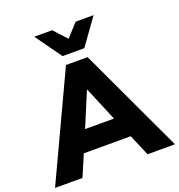

<svg xmlns="http://www.w3.org/2000/svg" viewBox="-183 -1076 1130 1211"><g transform="rotate(-20 381.5 -470.5)"><path d="M-21 0 309 -705H454L784 0H600L539 -143H224L163 0ZM380 -513 284 -284H478L382 -513ZM308 -765 182 -941H302L381 -855L460 -941H580L454 -765Z"/></g></svg>

Font: Nunito Sans Black
Style: Regular
Weight: 900
Designer: Vernon Adams
Foundry: Vernon Adams
Version: Version 3.006; ttfautohint (v1.8.3)